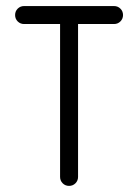

<svg xmlns="http://www.w3.org/2000/svg" viewBox="-20 -608 452 628"><path d="M58.8 -588.2H205.9H352.9Q365.3 -588.2 373.8 -579.7Q382.4 -571.2 382.4 -558.8Q382.4 -546.5 373.8 -537.9Q365.3 -529.4 352.9 -529.4H235.3V-29.4Q235.3 -17.1 226.8 -8.5Q218.2 0 205.9 0Q193.5 0 185 -8.5Q176.5 -17.1 176.5 -29.4V-529.4H58.8Q46.5 -529.4 37.9 -537.9Q29.4 -546.5 29.4 -558.8Q29.4 -571.2 37.9 -579.7Q46.5 -588.2 58.8 -588.2Z"/></svg>

Font: OpenGost Type B TT
Style: Regular
Weight: 400
Version: Version 0.3